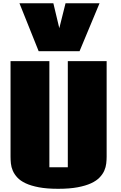

<svg xmlns="http://www.w3.org/2000/svg" viewBox="-20 -1161 756 1200"><path d="M288.6 -115.7H403.8V-778.8H646.5V-181.2Q646.5 -161.6 644 -139.2Q641.6 -116.7 631.8 -94.5Q622.1 -72.3 602.5 -51.8Q583 -31.2 549.3 -15.6Q515.6 0 465.3 9.5Q415 19 343.3 19Q272.5 19 222.7 9.5Q172.9 0 139.9 -15.6Q106.9 -31.2 88.1 -51.8Q69.3 -72.3 59.8 -94.5Q50.3 -116.7 48.1 -139.2Q45.9 -161.6 45.9 -181.2V-778.8H288.6ZM221.7 -840.8 101.6 -1140.6H313.5L350.6 -984.9L389.6 -1140.6H602.1L477.1 -840.8Z"/></svg>

Font: Coda Caption ExtraBold
Style: Regular
Weight: 800
Designer: vernon adams
Foundry: vernon adams
Version: Version 1.002